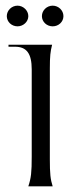

<svg xmlns="http://www.w3.org/2000/svg" viewBox="-20 -658 256 678"><path d="M80 0H166C158 -25 156 -45 156 -95V-416C156 -460 158 -476 164 -500H10V-493H33C74 -493 92 -469 92 -413V-105C92 -50 90 -30 80 0ZM42 -565C62 -565 80 -581 80 -601C80 -621 62 -638 42 -638C21 -638 4 -621 4 -601C4 -581 21 -565 42 -565ZM166 -565C187 -565 204 -581 204 -601C204 -621 187 -638 166 -638C145 -638 128 -621 128 -601C128 -581 145 -565 166 -565Z"/></svg>

Font: Sinistre
Style: Regular
Weight: 400
Designer: Jules Durand
Foundry: Collletttivo
Version: Version 69.420;Glyphs 3.2 (3217)